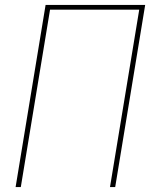

<svg xmlns="http://www.w3.org/2000/svg" viewBox="-20 -755 640 775"><path d="M43 0 164 -735H566L445 0H424L542 -716H182L64 0Z"/></svg>

Font: Iosevka Curly ThExObl
Style: Regular
Weight: 100
Width: 7
Italic angle: -9°
Monospace: yes
Designer: Belleve Invis
Foundry: Belleve Invis
Version: Version 11.1.0; ttfautohint (v1.8.3)